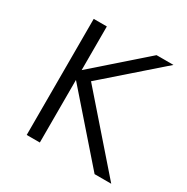

<svg xmlns="http://www.w3.org/2000/svg" viewBox="-115 -560 641 659"><g transform="rotate(30 206.0 -230.0)"><path d="M323 -460H390L173 -270L409 0H343L126 -248V0H74V-460H126V-287Z"/></g></svg>

Font: Renner* Light
Style: Light
Weight: 300
Version: Version 003.000 ; ttfautohint (v0.97) -l 8 -r 50 -G 200 -x 1